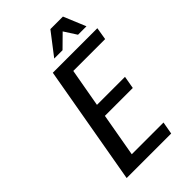

<svg xmlns="http://www.w3.org/2000/svg" viewBox="-260 -971 1061 1061"><g transform="rotate(-45 270.5 -440.0)"><path d="M70 0 193 -700H541L529 -627H280L240 -402H459L446 -328H228L183 -73H431L418 0ZM254 -750 354 -880H452L506 -750H440L393 -823L319 -750Z"/></g></svg>

Font: Cuprum Medium
Style: Italic
Weight: 500
Italic angle: -10°
Version: Version 3.000